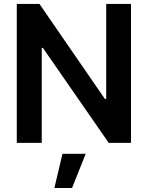

<svg xmlns="http://www.w3.org/2000/svg" viewBox="-20 -727 752 977"><path d="M646.5 0H533.2L198.2 -483.4H192.4V0H65.4V-707H180.7L513.7 -223.6H520.5V-707H646.5ZM297.9 55.7H416L346.7 229.5H256.8Z"/></svg>

Font: Pretendard JP SemiBold
Style: Regular
Weight: 600
Designer: Base glyphs from Inter by Rasmus Andersson; Hangeul glyphs from Noto Sans CJK(Source Han Sans) by Jang Soo-young and Kan
Foundry: Kil Hyung-jin
Version: Version 1.309